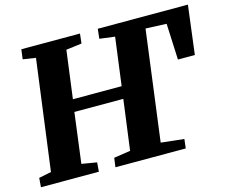

<svg xmlns="http://www.w3.org/2000/svg" viewBox="-103 -887 1227 1031"><g transform="rotate(-15 510.0 -371.5)"><path d="M3.5 0 7.5 -51 76.5 -65 157.5 -678 86.5 -689 93.5 -743H419.5L413.5 -689L326.5 -678L291.5 -412H562.5L597.5 -678L512.5 -689L518.5 -743H1019.5L985.5 -472H891.5L882.5 -673L766.5 -678L686.5 -65L814.5 -51L808.5 0H417.5L424.5 -51L516.5 -65L553.5 -344H281.5L245.5 -65L329.5 -51L325.5 0Z"/></g></svg>

Font: Merriweather Black
Style: Italic
Weight: 900
Italic angle: -7.8°
Designer: Eben Sorkin
Foundry: Eben Sorkin
Version: Version 2.200;gftools[0.9.31]